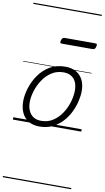

<svg xmlns="http://www.w3.org/2000/svg" viewBox="-149 -1069 889 1628"><g transform="rotate(10 295.5 -255.0)"><path d="M231 19Q175 19 136.5 -4.5Q98 -28 78.5 -70.5Q59 -113 59 -168Q59 -222 78 -283Q97 -344 134.5 -398Q172 -452 228.5 -485.5Q285 -519 361 -519Q416 -519 454.5 -497Q493 -475 513 -434.5Q533 -394 533 -340Q533 -298 521.5 -249.5Q510 -201 486.5 -153.5Q463 -106 426.5 -67Q390 -28 341.5 -4.5Q293 19 231 19ZM237 -31Q296 -31 340.5 -61Q385 -91 415 -137.5Q445 -184 460 -236Q475 -288 475 -333Q475 -375 461.5 -405.5Q448 -436 421 -452.5Q394 -469 355 -469Q297 -469 252.5 -440Q208 -411 177.5 -365Q147 -319 131 -267Q115 -215 115 -171Q115 -129 129.5 -97Q144 -65 171 -48Q198 -31 237 -31ZM298 -706Q285 -706 283 -712.5Q281 -719 284 -731Q288 -744 294 -751Q300 -758 312 -758H576Q588 -758 590.5 -751Q593 -744 589 -731Q586 -718 579.5 -712Q573 -706 562 -706ZM0 486H589V496H0ZM0 -20H589V0H0ZM0 -505H589V-500H0ZM0 -1006H589V-996H0Z"/></g></svg>

Font: Playwrite CA Guides
Style: Regular
Weight: 400
Designer: Veronika Burian, José Scaglione
Foundry: TypeTogether
Version: Version 1.003